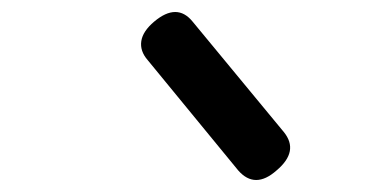

<svg xmlns="http://www.w3.org/2000/svg" viewBox="-20 -836 640 320"><path d="M377 -552 226 -736Q213 -751 215.5 -767.5Q218 -784 237 -800Q256 -816 272 -816Q288 -816 301 -800L453 -616Q466 -600 463 -584Q460 -568 441 -552Q423 -536 407 -536Q391 -536 377 -552Z"/></svg>

Font: Maple Mono NL
Style: Italic
Weight: 400
Italic angle: -10°
Monospace: yes
Designer: subframe7536
Version: Version 7.000